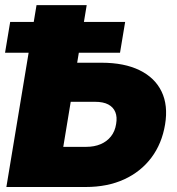

<svg xmlns="http://www.w3.org/2000/svg" viewBox="-27 -748 708 768"><path d="M203.1 -497.1H379.4Q470.2 -497.1 531.5 -467Q592.8 -437 619.4 -381.6Q646 -326.2 633.3 -250Q620.6 -173.3 578.4 -117.2Q536.1 -61 469.5 -30.5Q402.8 0 315.9 0H-1.5L119.1 -727.5H319.8L226.1 -160.6H317.4Q350.6 -160.6 375.7 -171.4Q400.9 -182.1 417 -202.6Q433.1 -223.1 437.5 -252Q442.4 -279.8 434.3 -299.6Q426.3 -319.3 406.2 -330.1Q386.2 -340.8 353 -340.8H177.2ZM-6.8 -537.1 13.7 -660.2H473.6L453.1 -537.1Z"/></svg>

Font: Inter 24pt Black
Style: Italic
Weight: 900
Italic angle: -9.3988°
Designer: Rasmus Andersson
Foundry: rsms
Version: Version 4.001;git-66647c0bb